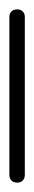

<svg xmlns="http://www.w3.org/2000/svg" viewBox="-20 -390 73 410"><path d="M0 -17H33V-354H0ZM17 -33Q9 -33 4.5 -28.5Q0 -24 0 -17Q0 -9 4.5 -4.5Q9 0 17 0Q24 0 28.5 -4.5Q33 -9 33 -17Q33 -24 28.5 -28.5Q24 -33 17 -33ZM17 -370Q9 -370 4.5 -365.5Q0 -361 0 -354Q0 -346 4.5 -341.5Q9 -337 17 -337Q24 -337 28.5 -341.5Q33 -346 33 -354Q33 -361 28.5 -365.5Q24 -370 17 -370Z"/></svg>

Font: Wavefont Light
Style: Regular
Weight: 300
Version: Version 3.004;gftools[0.9.33]